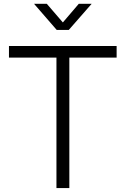

<svg xmlns="http://www.w3.org/2000/svg" viewBox="-20 -963 643 983"><path d="M25.9 -668V-727.5H577.1V-668H335V0H269V-668ZM219.7 -943.4 301.8 -848.1 383.3 -943.4H448.7V-942.9L332 -809.6H270.5L154.8 -942.9V-943.4Z"/></svg>

Font: Inter Display Light
Style: Regular
Weight: 300
Designer: Rasmus Andersson
Foundry: rsms
Version: Version 4.000;git-a52131595